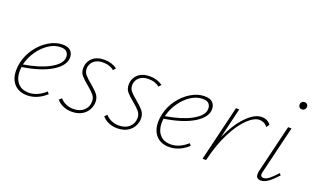

<svg xmlns="http://www.w3.org/2000/svg" viewBox="-69 -967 2186 1329"><g transform="rotate(20 1024.0 -303.0)"><path d="M362 -345Q362 -286 285 -238Q208 -190 68 -168Q66 -148 66 -138Q66 -83 94.5 -50.5Q123 -18 175 -18Q238 -18 297 -71L310 -56Q245 3 171 3Q110 3 75.5 -34Q41 -71 41 -135Q41 -165 48 -194Q61 -252 97.5 -302Q134 -352 184 -382Q234 -412 284 -412Q325 -412 343.5 -393Q362 -374 362 -345ZM336 -341Q336 -361 323 -375.5Q310 -390 277 -390Q233 -390 191 -362.5Q149 -335 117.5 -290Q86 -245 73 -195L71 -188Q186 -207 256 -244.5Q326 -282 335 -326Q336 -330 336 -341Z M388 -44 406 -61Q421 -42 447 -30Q473 -18 504 -18Q552 -18 580.5 -44.5Q609 -71 609 -111Q609 -138 593 -157.5Q577 -177 543 -205Q507 -234 489.5 -255Q472 -276 472 -307Q472 -352 503.5 -382Q535 -412 592 -412Q646 -412 686 -383L670 -364Q658 -376 636.5 -383.5Q615 -391 589 -391Q552 -391 528.5 -374.5Q505 -358 498 -330Q496 -324 496 -312Q496 -287 511.5 -268.5Q527 -250 560 -223Q597 -193 615 -170Q633 -147 633 -115Q633 -104 630 -90Q620 -47 586 -21.5Q552 4 500 4Q463 4 434 -9.5Q405 -23 388 -44Z M723 -44 741 -61Q756 -42 782 -30Q808 -18 839 -18Q887 -18 915.5 -44.5Q944 -71 944 -111Q944 -138 928 -157.5Q912 -177 878 -205Q842 -234 824.5 -255Q807 -276 807 -307Q807 -352 838.5 -382Q870 -412 927 -412Q981 -412 1021 -383L1005 -364Q993 -376 971.5 -383.5Q950 -391 924 -391Q887 -391 863.5 -374.5Q840 -358 833 -330Q831 -324 831 -312Q831 -287 846.5 -268.5Q862 -250 895 -223Q932 -193 950 -170Q968 -147 968 -115Q968 -104 965 -90Q955 -47 921 -21.5Q887 4 835 4Q798 4 769 -9.5Q740 -23 723 -44Z M1408 -345Q1408 -286 1331 -238Q1254 -190 1114 -168Q1112 -148 1112 -138Q1112 -83 1140.5 -50.5Q1169 -18 1221 -18Q1284 -18 1343 -71L1356 -56Q1291 3 1217 3Q1156 3 1121.5 -34Q1087 -71 1087 -135Q1087 -165 1094 -194Q1107 -252 1143.5 -302Q1180 -352 1230 -382Q1280 -412 1330 -412Q1371 -412 1389.5 -393Q1408 -374 1408 -345ZM1382 -341Q1382 -361 1369 -375.5Q1356 -390 1323 -390Q1279 -390 1237 -362.5Q1195 -335 1163.5 -290Q1132 -245 1119 -195L1117 -188Q1232 -207 1302 -244.5Q1372 -282 1381 -326Q1382 -330 1382 -341Z M1818 -379 1802 -357Q1792 -372 1776 -380Q1760 -388 1743 -388Q1704 -388 1656 -342.5Q1608 -297 1563.5 -210.5Q1519 -124 1491 -7L1489 0H1463L1561 -408H1585L1532 -185Q1581 -293 1640 -352.5Q1699 -412 1750 -412Q1794 -412 1818 -379Z M1966 -582Q1966 -594 1974 -602Q1982 -610 1994 -610Q2006 -610 2013.5 -602Q2021 -594 2020 -581Q2018 -570 2010 -563Q2002 -556 1992 -556Q1980 -556 1973 -563.5Q1966 -571 1966 -582ZM1857 -31Q1857 -43 1860 -56L1945 -408H1970L1886 -59Q1883 -49 1883 -40Q1883 -19 1904 -19Q1923 -19 1945 -36.5Q1967 -54 1999 -89L2011 -77Q1975 -37 1946.5 -16.5Q1918 4 1892 4Q1857 4 1857 -31Z"/></g></svg>

Font: Ysabeau Infant Extralight
Style: Italic
Weight: 200
Italic angle: -12°
Designer: Christian Thalmann (Catharsis Fonts)
Version: Version 0.003